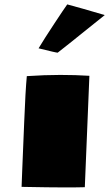

<svg xmlns="http://www.w3.org/2000/svg" viewBox="-20 -839 501 860"><path d="M449.2 -771.5Q239.7 -603 238.3 -603Q231.4 -603 152.8 -622.6Q178.2 -665 222.7 -732.4Q267.1 -799.8 281.2 -819.3Q340.3 -803.7 449.2 -771.5ZM100.1 -498Q180.2 -503.4 249.8 -503.4Q319.3 -503.4 380.4 -499.5L359.9 -0.5Q332.5 0.5 269 0.5Q205.6 0.5 76.7 -2Q76.7 -12.7 79.8 -83.3Q83 -153.8 88.4 -292.2Q93.8 -430.7 100.1 -498Z"/></svg>

Font: Seymour One
Style: Book
Weight: 400
Designer: vernon adams
Foundry: vernon adams
Version: Version 1.000; ttfautohint (v0.93) -l 8 -r 50 -G 200 -x 0 -w